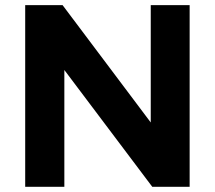

<svg xmlns="http://www.w3.org/2000/svg" viewBox="-20 -720 828 740"><path d="M561 -700.2H710.9V0H566.9L228 -450.2V0H77.1V-700.2H221.2L561 -248Z"/></svg>

Font: Montserrat arm SemiBold
Style: Regular
Weight: 600
Designer: Julieta Ulanovsky
Foundry: Julieta Ulanovsky
Version: Version 6.000;PS 006.000;hotconv 1.0.88;makeotf.lib2.5.64775